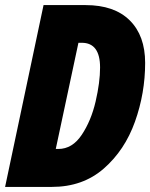

<svg xmlns="http://www.w3.org/2000/svg" viewBox="-25 -734 590 754"><path d="M146 -714H311Q424 -714 484.5 -654Q545 -594 545 -487Q545 -368 505 -256Q465 -144 382.5 -72Q300 0 179 0H-5ZM204 -149Q259 -149 296 -204.5Q333 -260 350.5 -335.5Q368 -411 368 -469Q368 -566 296 -566H283L194 -149Z"/></svg>

Font: Noto Sans UI CondBlack
Style: Italic
Weight: 900
Width: 3
Italic angle: -12°
Designer: Monotype Design Team
Foundry: Monotype Imaging Inc.
Version: Version 1.001